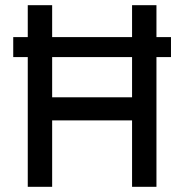

<svg xmlns="http://www.w3.org/2000/svg" viewBox="-20 -720 710 740"><path d="M31 -577H87V-700H181V-577H489V-700H583V-577H639V-500H583V0H489V-256H181V0H87V-500H31ZM181 -345H489V-500H181Z"/></svg>

Font: Haskoy Medium
Style: Regular
Weight: 500
Designer: Ertekin Erdin
Foundry: Ertekin Erdin
Version: Version 1.500; ttfautohint (v1.8.3)